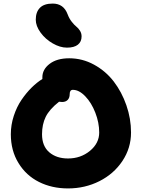

<svg xmlns="http://www.w3.org/2000/svg" viewBox="-20 -1054 786 1064"><path d="M351.1 -790Q313 -790 272.2 -813.5Q231.4 -836.9 204.8 -873.5Q178.2 -910.2 178.2 -944.8Q178.2 -987.3 201.2 -1010.7Q224.1 -1034.2 272 -1034.2Q333 -1034.2 355 -974.1Q363.3 -951.7 377.4 -933.6Q391.6 -915.5 403.1 -906.5Q414.6 -897.5 423.3 -883.5Q432.1 -869.6 432.1 -852.1Q432.1 -822.8 411.6 -806.4Q391.1 -790 351.1 -790ZM356.9 -9.8Q267.6 -9.8 196 -45.7Q124.5 -81.5 82.3 -150.6Q40 -219.7 40 -310.1Q40 -361.8 56.4 -411.9Q72.8 -461.9 99.1 -500.5Q125.5 -539.1 155 -568.4Q184.6 -597.7 214.8 -616.2V-626Q214.8 -669.4 255.1 -700.2Q295.4 -731 363.8 -731Q436.5 -731 501.2 -695.6Q565.9 -660.2 610.4 -602.3Q654.8 -544.4 680.4 -470.5Q706.1 -396.5 706.1 -319.8Q706.1 -233.4 658.4 -161.9Q610.8 -90.3 530.8 -50Q450.7 -9.8 356.9 -9.8ZM212.9 -310.1Q212.9 -244.6 252.9 -210.2Q293 -175.8 356.9 -175.8Q427.2 -175.8 478.5 -218Q529.8 -260.3 529.8 -319.8Q529.8 -374 508.3 -429.4Q486.8 -484.9 452.4 -520.5Q418 -556.2 383.8 -556.2Q366.2 -556.2 366.2 -532.2Q366.2 -511.7 355 -500.2Q343.8 -488.8 324.2 -488.8Q315.9 -488.8 307.1 -490.2Q253.4 -447.8 233.2 -406.2Q212.9 -364.7 212.9 -310.1Z"/></svg>

Font: Shantell Sans Bouncy
Style: Regular
Weight: 800
Designer: Stephen Nixon, Anya Danilova, Shantell Martin
Foundry: Arrow Type
Version: Version 1.006;[9816181b4]